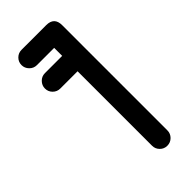

<svg xmlns="http://www.w3.org/2000/svg" viewBox="-217 -700 741 741"><g transform="rotate(-45 154.0 -329.0)"><path d="M77 -575.2Q59.5 -575.2 47.2 -587.9Q35 -600.5 35 -617.2Q35 -634.5 47.2 -646.8Q59.5 -659 77 -659H211.5Q255 -659 255 -615.5V-41.2Q255 -23.8 242.8 -11.5Q230.5 0.8 213 0.8Q195.5 0.8 183.4 -11.5Q171.2 -23.8 171.2 -41.2V-575.2ZM77 -447.5Q59.5 -447.5 47.2 -459.8Q35 -472 35 -489.5Q35 -506.2 47.2 -518.9Q59.5 -531.5 77 -531.5H213Q230.5 -531.5 242.8 -518.9Q255 -506.2 255 -489.5Q255 -472 242.8 -459.8Q230.5 -447.5 213 -447.5Z"/></g></svg>

Font: Libertine-Super Thin
Style: Regular
Weight: 100
Designer: Bastien Sozeau
Foundry: NBR — Bastien Sozeau
Version: Version 2.003;gftools[0.9.33]